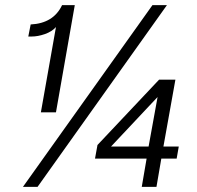

<svg xmlns="http://www.w3.org/2000/svg" viewBox="-20 -732 771 752"><path d="M199.2 -292H140.1L199.2 -626Q183.6 -608.4 156 -598.6Q128.4 -588.9 103 -588.9H90.8L100.1 -636.2Q189.5 -640.6 223.1 -711.9H272.9ZM127 0H69.8L577.1 -711.9H633.8ZM592.8 0H535.2L554.2 -110.8H352.1L361.8 -164.1L603 -419.9H667L620.1 -158.2H680.2L671.9 -110.8H611.8ZM562 -158.2 597.2 -352.1 415 -158.2Z"/></svg>

Font: Creato Display
Style: Italic
Weight: 400
Italic angle: -10°
Version: Version 1.000